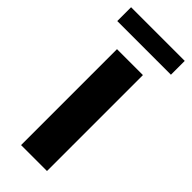

<svg xmlns="http://www.w3.org/2000/svg" viewBox="-231 -734 767 767"><g transform="rotate(45 152.5 -350.0)"><path d="M0.5 -622.1V-700.2H303.7V-622.1ZM79.1 0V-542H225.6V0Z"/></g></svg>

Font: Acari Sans Neue Black
Style: Regular
Weight: 900
Designer: Alfredo Marco Pradil
Foundry: Alfredo Marco Pradil
Version: Version 1.045;June 16, 2019;FontCreator 11.5.0.2425 64-bit; 